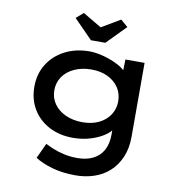

<svg xmlns="http://www.w3.org/2000/svg" viewBox="-103 -860 1116 1184"><g transform="rotate(10 455.5 -267.5)"><path d="M449 230Q365 230 300 211Q235 192 194 165L238 70Q259 81 289.5 93.5Q320 106 358.5 114.5Q397 123 442 123Q497 123 538.5 102.5Q580 82 602 42Q624 2 624 -56V-124L642 -117Q637 -88 600.5 -59.5Q564 -31 509 -13Q454 5 392 5Q308 5 242.5 -29.5Q177 -64 140.5 -125Q104 -186 104 -265Q104 -345 142.5 -406.5Q181 -468 248.5 -503Q316 -538 404 -538Q429 -538 460.5 -532Q492 -526 525 -514.5Q558 -503 586.5 -487.5Q615 -472 632.5 -453Q650 -434 651 -413L625 -405L628 -527H748V-65Q748 9 724 64.5Q700 120 659 157Q618 194 563.5 212Q509 230 449 230ZM433 -100Q492 -100 535.5 -121Q579 -142 604 -179.5Q629 -217 629 -264Q629 -313 604.5 -350Q580 -387 536 -408.5Q492 -430 433 -430Q374 -430 327 -408.5Q280 -387 254.5 -349.5Q229 -312 229 -264Q229 -218 254.5 -180.5Q280 -143 327 -121.5Q374 -100 433 -100ZM398 -607 281 -726 326 -765 458 -687H428L560 -765L605 -726L488 -607Z"/></g></svg>

Font: Lexend Peta Medium
Style: Regular
Weight: 500
Designer: Bonnie Shaver-Troup, Thomas Jockin
Foundry: Lexend
Version: Version 1.007